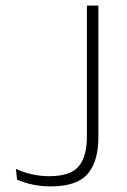

<svg xmlns="http://www.w3.org/2000/svg" viewBox="-20 -659 454 686"><path d="M161 7Q128 7 97 0.5Q66 -6 41 -17L37 -55.5Q65.5 -42.5 95.2 -36Q125 -29.5 155.5 -29.5Q231.5 -29.5 261 -64.5Q290.5 -99.5 290.5 -170.5V-639H331.5V-168.5Q331.5 -82.5 293.2 -37.8Q255 7 161 7Z"/></svg>

Font: Anek Malayalam ExtraLight
Style: Regular
Weight: 250
Version: Version 1.003